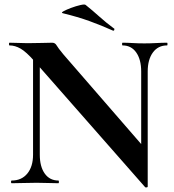

<svg xmlns="http://www.w3.org/2000/svg" viewBox="-20 -815 775 854"><path d="M127 -127V-602L157 -600V-127Q157 -74 179 -43Q201 -12 240 -12Q242 -12 242 -6Q242 0 240 0Q218 0 194.5 -1Q171 -2 143 -2Q113 -2 84.5 -1Q56 0 32 0Q29 0 29 -6Q29 -12 32 -12Q76 -12 101.5 -43Q127 -74 127 -127ZM637 15Q637 18 632.5 18.5Q628 19 626 18L133 -543Q97 -584 72 -598.5Q47 -613 22 -613Q20 -613 20 -619Q20 -625 22 -625Q42 -625 63 -624Q84 -623 102 -623Q138 -623 167 -624Q196 -625 212 -625Q225 -625 231.5 -613.5Q238 -602 262 -573L629 -150ZM637 -497V15L608 -15V-497Q608 -550 586 -581.5Q564 -613 525 -613Q523 -613 523 -619Q523 -625 525 -625Q547 -625 570.5 -623.5Q594 -622 622 -622Q649 -622 675 -623.5Q701 -625 723 -625Q725 -625 725 -619Q725 -613 723 -613Q683 -613 660 -581.5Q637 -550 637 -497ZM482 -679Q431 -702 378.5 -721Q326 -740 260 -756Q250 -758 262.5 -765Q275 -772 296.5 -780Q318 -788 337.5 -792.5Q357 -797 361 -793Q391 -769 421 -742Q451 -715 486 -689Q490 -688 488.5 -682.5Q487 -677 482 -679Z"/></svg>

Font: Cormorant Light
Style: Regular
Weight: 300
Designer: Christian Thalmann (Catharsis Fonts)
Foundry: Catharsis Fonts
Version: Version 4.000